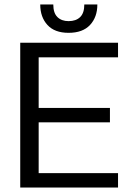

<svg xmlns="http://www.w3.org/2000/svg" viewBox="-20 -834 595 854"><path d="M285 -688Q223 -688 191 -723Q159 -758 159 -814H217Q217 -776 235.5 -758Q254 -740 285 -740Q318 -740 336.5 -758Q355 -776 355 -814H413Q413 -758 380.5 -723Q348 -688 285 -688ZM70 0V-644H505V-579H152V-354H469V-290H152V-64H505V0Z"/></svg>

Font: Kanit Light
Style: Regular
Weight: 300
Designer: Katatrad Team
Foundry: CadsonDemak
Version: Version 2.000; ttfautohint (v1.8.3)